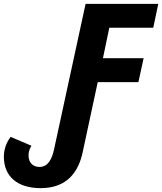

<svg xmlns="http://www.w3.org/2000/svg" viewBox="-98 -734 841 996"><path d="M113 242C249 242 309 159 331 55L409 -308H620L647 -432H436L469 -590H697L723 -714H346L183 38C172 90 152 132 107 132C75 132 50 112 50 72C50 55 55 38 65 22L-43 -24C-67 8 -78 44 -78 79C-78 181 -8 242 113 242Z"/></svg>

Font: Noto Sans
Style: Bold Italic
Weight: 700
Italic angle: -12°
Designer: Monotype Design Team
Foundry: Monotype Imaging Inc.
Version: Version 2.013